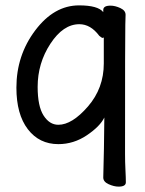

<svg xmlns="http://www.w3.org/2000/svg" viewBox="-20 -512 540 714"><path d="M197 -48Q248 -48 307 -116Q366 -184 366 -276V-375Q366 -371 362 -371Q358 -371 349 -379Q317 -422 275 -422Q215 -422 167.5 -349.5Q120 -277 120 -189Q120 -117 142 -82.5Q164 -48 197 -48ZM364 -467V-475Q364 -491 391 -491Q408 -491 427.5 -482Q447 -473 447 -457Q447 -445 446 -419.5Q445 -394 445 60Q445 91 446.5 120Q448 149 448 166Q448 182 421 182Q404 182 384 173Q364 164 364 148Q367 46 368 -75Q352 -42 303 -9Q254 24 197 24Q126 24 83.5 -31.5Q41 -87 41 -186Q41 -306 111 -399Q181 -492 274 -492Q344 -492 364 -467Z"/></svg>

Font: LXGW WenKai Mono
Style: Bold
Weight: 700
Designer: Fontworks Inc.
Version: Version 1.250;January 17, 2023